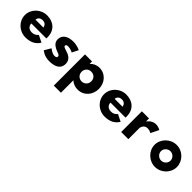

<svg xmlns="http://www.w3.org/2000/svg" viewBox="263 -1815 3363 3363"><g transform="rotate(45 1944.0 -134.0)"><path d="M250 -330C253 -377 287 -413 348 -413C400 -413 437 -384 445 -330ZM617 -232C618 -238 618 -249 618 -256C618 -436 499 -528 343 -528C188 -528 61 -406 61 -256C61 -107 188 15 343 15C457 15 551 -22 609 -119L481 -183C438 -137 413 -126 356 -126C311 -126 245 -153 245 -232Z M991.5 -528C856.5 -528 767.5 -468 767.5 -363C767.5 -286 819.5 -250 871.5 -223C929.5 -193 985.5 -190 985.5 -153C985.5 -119 955.5 -116 930.5 -116C873.5 -116 803.5 -175 803.5 -175L731.5 -54C731.5 -54 805.5 15 929.5 15C1034.5 15 1172.5 -9 1172.5 -160C1172.5 -265 1084.5 -303 1016.5 -324C972.5 -338 936.5 -346 936.5 -373C936.5 -397 952.5 -404 991.5 -404C1045.5 -404 1105.5 -372 1105.5 -372L1163.5 -488C1163.5 -488 1090.5 -528 991.5 -528Z M1705 -257C1705 -186 1652 -136 1585 -136C1519 -136 1466 -186 1466 -257C1466 -327 1516 -377 1585 -377C1657 -377 1705 -327 1705 -257ZM1893 -257C1893 -407 1788 -528 1638 -528C1568 -528 1508 -497 1470 -455H1468V-513H1293V260H1470V-49C1512 -8 1569 15 1638 15C1788 15 1893 -107 1893 -257Z M2211 -330C2214 -377 2248 -413 2309 -413C2361 -413 2398 -384 2406 -330ZM2578 -232C2579 -238 2579 -249 2579 -256C2579 -436 2460 -528 2304 -528C2149 -528 2022 -406 2022 -256C2022 -107 2149 15 2304 15C2418 15 2512 -22 2570 -119L2442 -183C2399 -137 2374 -126 2317 -126C2272 -126 2206 -153 2206 -232Z M2702.5 0H2879.5V-270C2879.5 -283 2892.5 -374 2984.5 -374C3043.5 -374 3076.5 -346 3076.5 -346L3150.5 -496C3150.5 -496 3104.5 -528 3038.5 -528C2937.5 -528 2881.5 -439 2881.5 -439H2879.5V-513H2702.5Z M3432.2 -256C3432.2 -317.8 3486.4 -372.9 3551 -372.9C3615.6 -372.9 3668.8 -317.8 3668.8 -256C3668.8 -194.3 3615.6 -140.1 3551 -140.1C3486.4 -140.1 3432.2 -194.3 3432.2 -256ZM3274 -256C3274 -111 3400 15 3552 15C3704 15 3827 -111 3827 -256C3827 -401 3704 -528 3552 -528C3400 -528 3274 -401 3274 -256Z"/></g></svg>

Font: Sztylet
Style: Bd
Weight: 700
Foundry: Cannot Into Space Fonts, PlusOne Fonts
Version: Version 0.12